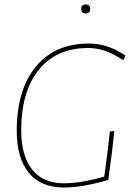

<svg xmlns="http://www.w3.org/2000/svg" viewBox="-20 -836 615 860"><path d="M344 -796Q344 -816 364 -816Q384 -816 384 -796Q384 -776 364 -776Q344 -776 344 -796ZM378 -641Q463 -641 542 -587L534 -569H527Q451 -621 375 -621Q233 -621 154 -523.5Q75 -426 75 -252Q75 -138 124 -76.5Q173 -15 266 -15Q343 -15 447 -45L462 -158L472 -247L492 -249L482 -158L465 -30Q348 4 266 4Q163 4 109 -62Q55 -128 55 -250Q55 -434 140.5 -537.5Q226 -641 378 -641Z"/></svg>

Font: Alegreya Sans Thin
Style: Italic
Weight: 100
Italic angle: -7°
Designer: Juan Pablo del Peral
Foundry: Huerta Tipografica
Version: Version 2.007